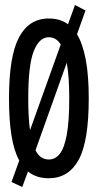

<svg xmlns="http://www.w3.org/2000/svg" viewBox="-20 -702 390 768"><path d="M69 46 26 26 57 -60Q36 -98 26 -159.5Q16 -221 16 -309Q16 -477 56 -552.5Q96 -628 175 -628Q221 -628 252 -605L280 -682L322 -660L288 -565Q311 -527 323 -463.5Q335 -400 335 -309Q335 -136 294.5 -62.5Q254 11 175 11Q125 11 92 -16ZM93 -309Q93 -232 100 -181L223 -524Q205 -553 175 -553Q137 -553 115 -497.5Q93 -442 93 -309ZM175 -64Q201 -64 219 -86.5Q237 -109 247 -162.5Q257 -216 257 -309Q257 -396 247 -451L122 -101Q132 -81 145.5 -72.5Q159 -64 175 -64Z"/></svg>

Font: Inconsolata ExtraCondensed SemiBold
Style: Regular
Weight: 600
Width: 2
Monospace: yes
Designer: Raph Levien, Cyreal, Brenton Simpson
Foundry: Raph Levien, Cyreal, Google
Version: Version 3.001; ttfautohint (v1.8.2.53-6de2)